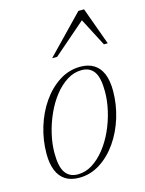

<svg xmlns="http://www.w3.org/2000/svg" viewBox="-107 -742 617 817"><g transform="rotate(-15 202.0 -333.5)"><path d="M265.5 -445.5Q301 -445.5 325.2 -430.2Q349.5 -415 361.8 -385Q374 -355 374 -311.5Q374 -251.5 356.5 -194Q339 -136.5 307 -90.5Q275 -44.5 232.2 -17.2Q189.5 10 139.5 10Q104 10 79.8 -5.2Q55.5 -20.5 43.2 -50.8Q31 -81 31 -124Q31 -184 48.5 -241.5Q66 -299 98 -345Q130 -391 172.8 -418.2Q215.5 -445.5 265.5 -445.5ZM138 -5.5Q172 -5.5 202 -24.5Q232 -43.5 257.5 -75.5Q283 -107.5 301.5 -148.2Q320 -189 330 -232.5Q340 -276 340 -317Q340 -377 321.8 -403.5Q303.5 -430 267 -430Q233 -430 202.8 -411Q172.5 -392 147.2 -360Q122 -328 103.5 -287.2Q85 -246.5 74.8 -203Q64.5 -159.5 64.5 -118.5Q64.5 -58.5 83 -32Q101.5 -5.5 138 -5.5ZM159.5 -511.5 319.5 -677H344.5L404.5 -511.5H387.5L316.5 -648H339L181.5 -511.5Z"/></g></svg>

Font: Newsreader 24pt ExtraLight
Style: Italic
Weight: 250
Italic angle: -17°
Designer: Hugues Gentile
Foundry: Production Type
Version: Version 1.003